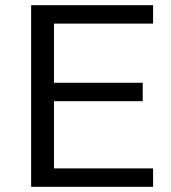

<svg xmlns="http://www.w3.org/2000/svg" viewBox="-20 -720 660 740"><path d="M570 -629H188V-401H530V-330H188V-71H570V0H100V-700H570Z"/></svg>

Font: Fivo Sans
Style: Regular
Weight: 400
Designer: Alexander Slobzheninov
Foundry: Alexander Slobzheninov
Version: 1.0